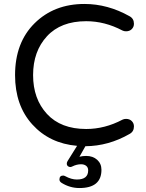

<svg xmlns="http://www.w3.org/2000/svg" viewBox="-20 -728 738 969"><path d="M415 59Q449 59 470.5 78.5Q492 98 492 129Q492 221 381 221Q333 221 291 195Q280 188 280 178Q280 158 299 158Q303 158 309 161Q340 178 368 178Q425 178 425 132Q425 117 415 109Q405 101 389 101Q367 101 345 112Q339 115 335 115Q328 115 322.5 110.5Q317 106 317 99Q317 91 321 85L369 8Q230 -4 143 -100Q56 -196 56 -349Q56 -513 154.5 -610.5Q253 -708 406 -708Q524 -708 634 -646Q656 -634 656 -608Q656 -592 645 -581Q634 -570 616 -570Q606 -570 598 -574Q509 -621 415 -621Q287 -621 217 -545Q147 -469 147 -349Q147 -229 217 -153Q287 -77 415 -77Q509 -77 598 -124Q606 -128 616 -128Q634 -128 645 -117Q656 -106 656 -90Q656 -64 634 -52Q528 9 411 10L381 63Q397 59 415 59Z"/></svg>

Font: VarelaRound
Style: Regular
Weight: 400
Designer: Joe Prince, Avraham Cornfeld
Foundry: Joe Prince, Avraham Cornfeld
Version: Version 2.000;PS 002.000;hotconv 1.0.88;makeotf.lib2.5.64775